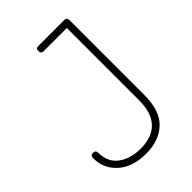

<svg xmlns="http://www.w3.org/2000/svg" viewBox="-216 -827 928 928"><g transform="rotate(-45 248.0 -362.5)"><path d="M222 -731H399Q417 -731 417 -713V-200Q417 -93 364 -43.5Q311 6 222 6Q132 6 79 -41Q26 -88 26 -159Q26 -179 43 -179Q62 -179 62 -161Q62 -97 107 -63.5Q152 -30 222 -30Q299 -30 340 -72.5Q381 -115 381 -200V-695H222Q205 -695 205 -714Q205 -731 222 -731Z"/></g></svg>

Font: Dosis
Style: ExtraLight
Weight: 250
Designer: Edgar Tolentino, Pablo Impallari, Igino Marini
Foundry: Edgar Tolentino, Pablo Impallari, Igino Marini
Version: Version 1.007